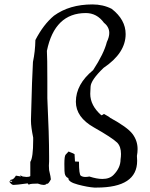

<svg xmlns="http://www.w3.org/2000/svg" viewBox="-20 -835 676 868"><path d="M417 13Q600 13 600 -108L599 -130Q602 -146 602 -161Q602 -199 579 -229.5Q556 -260 477 -303Q477 -305 450 -320Q442 -314 439 -314H438Q388 -358 388 -411Q388 -414 389.5 -443.5Q391 -473 448 -528Q548 -595 548 -681Q548 -746 485 -795Q446 -815 398 -815Q294 -815 224 -764Q176 -724 140 -654Q139 -602 129 -555Q125 -493 120 -296V-288Q120 -262 130 -213V-201Q130 -123 117 -103V-39Q112 -35 100 -35L83 -37L72 -42L71 -41L75 -37L52 -41Q42 -24 32 -23Q26 -22 26 -20Q26 -18 30 -15Q31 -18 32 -18Q35 -18 35 -14Q35 -13 33 -13L21 -15Q32 1 41 1Q54 1 105 -6Q109 0 111 0Q113 0 113 -2Q124 -5 151 -5Q167 1 177 1Q187 1 192 -5L194 -4Q199 -4 210 -24Q210 -32 202 -66L201 -86Q201 -96 202 -105V-126Q202 -225 194 -391V-470Q194 -577 192 -605Q227 -776 368 -776Q418 -776 450 -732Q474 -713 474 -686Q474 -668 463 -645Q450 -593 401 -518Q323 -454 323 -375Q323 -305 404.5 -259Q486 -213 510 -190Q527 -172 527 -139Q527 -127 525 -114Q525 -77 494 -45Q476 -26 443 -26Q418 -26 384 -37Q374 -35 366 -35Q354 -35 345.5 -40.5Q337 -46 337 -104L319 -105L317 -138Q316 -140 290 -150Q282 -142 276.5 -135.5Q271 -129 271 -94Q271 -89 271.5 -62.5Q272 -36 289 -30V-29Q289 -12 332.5 -0.5Q376 11 406 13Z"/></svg>

Font: Xiaobo Songti 小帛宋体
Style: Regular
Weight: 400
Version: Version 1.501;March 17, 2024;FontCreator 14.0.0.2814 64-bit